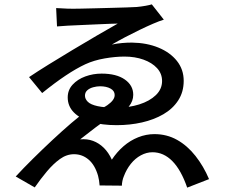

<svg xmlns="http://www.w3.org/2000/svg" viewBox="-20 -804 1040 879"><path d="M237 -767Q245 -767 258.5 -766Q272 -765 287 -764.5Q302 -764 314 -764Q323 -764 350.5 -764.5Q378 -765 415 -766Q452 -767 490.5 -768Q529 -769 560 -770Q591 -771 606 -772Q627 -774 646.5 -777.5Q666 -781 675 -784L730 -714Q710 -708 681 -695.5Q652 -683 619 -667Q586 -651 552.5 -633.5Q519 -616 492 -600Q516 -605 539 -607Q562 -609 584 -609Q652 -608 705.5 -586Q759 -564 790 -525Q821 -486 821 -434Q821 -383 796 -344.5Q771 -306 728 -281Q685 -256 630 -243.5Q575 -231 514 -231Q447 -231 396.5 -246Q346 -261 318 -289.5Q290 -318 290 -358Q290 -392 312.5 -416.5Q335 -441 370.5 -454Q406 -467 445 -467Q513 -467 551.5 -440Q590 -413 590 -370Q590 -341 570 -316.5Q550 -292 518 -275Q515 -274 504 -273Q493 -272 489 -270Q471 -259 445.5 -241Q420 -223 394 -202.5Q368 -182 347 -166Q379 -169 406 -159Q433 -149 455 -127.5Q477 -106 492 -73Q515 -108 545.5 -134.5Q576 -161 612.5 -175.5Q649 -190 687 -190Q744 -190 791 -163.5Q838 -137 875 -90Q912 -43 937 16L837 55Q809 -26 769 -66.5Q729 -107 678 -107Q651 -107 625 -93Q599 -79 579 -54Q559 -29 547 3Q543 12 540.5 24Q538 36 538 46L436 45Q435 33 433.5 22.5Q432 12 429 1Q415 -48 386 -73Q357 -98 319 -98Q285 -98 254.5 -76Q224 -54 195 -19.5Q166 15 139 54L52 4Q87 -34 130.5 -77Q174 -120 219.5 -162.5Q265 -205 307 -241Q349 -277 382 -300Q386 -301 396 -301Q406 -301 416 -301.5Q426 -302 430 -302Q455 -311 471.5 -322.5Q488 -334 496.5 -345.5Q505 -357 505 -369Q505 -388 486 -398.5Q467 -409 438 -409Q423 -409 406.5 -404.5Q390 -400 379.5 -390.5Q369 -381 369 -366Q369 -351 382 -338Q395 -325 427 -318Q459 -311 514 -311Q570 -311 617.5 -326Q665 -341 693.5 -368.5Q722 -396 722 -433Q722 -467 699 -492Q676 -517 637 -531Q598 -545 550 -545Q508 -545 459 -536.5Q410 -528 371 -510Q330 -491 280.5 -458Q231 -425 173 -378L113 -451Q150 -476 202.5 -508.5Q255 -541 312.5 -575.5Q370 -610 424 -641.5Q478 -673 519 -696Q508 -696 482 -695Q456 -694 423 -692.5Q390 -691 355.5 -689.5Q321 -688 290.5 -686.5Q260 -685 241 -683Z"/></svg>

Font: Noto Sans KR Medium
Style: Regular
Weight: 500
Designer: Ryoko NISHIZUKA  (kana, bopomofo & ideographs); Paul D. Hunt (Latin, Greek & Cyrillic); Sandoll Communications , Soo-you
Foundry: Adobe
Version: Version 2.004-H2;hotconv 1.0.118;makeotfexe 2.5.65603